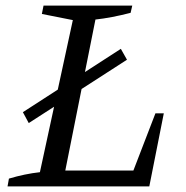

<svg xmlns="http://www.w3.org/2000/svg" viewBox="-20 -668 665 688"><path d="M537 -262H567L515 0H7L12 -28Q69 -45 123 -51L241 -596L130 -618L136 -648H454L448 -622Q378 -604 322 -598L214 -57H458ZM83 -227 62 -266 413 -493 435 -454Z"/></svg>

Font: Piazzolla SC
Style: Italic
Weight: 400
Italic angle: -11.3°
Designer: Juan Pablo del Peral
Foundry: Huerta Tipografica
Version: Version 1.330